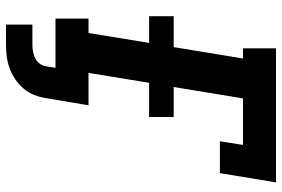

<svg xmlns="http://www.w3.org/2000/svg" viewBox="-170 -605 940 640"><g transform="rotate(90 300.0 -285.0)"><path d="M62 165V77H129Q140 77 151.5 75Q163 73 173.5 68Q184 63 191.5 53.5Q199 44 201 32L206 0H42V-110H90L123 -312H34V-394H137L175 -625H141V-735H588L557 -548H451L463 -625H308L270 -394H370V-312H256L223 -110H331L307 32Q304 52 296.5 71Q289 90 275.5 106Q262 122 244.5 134Q227 146 207.5 153Q188 160 168.5 162.5Q149 165 129 165Z"/></g></svg>

Font: Iosevka Slab XBdEx
Style: Italic
Weight: 800
Width: 7
Italic angle: -9°
Monospace: yes
Designer: Belleve Invis
Foundry: Belleve Invis
Version: Version 11.1.1; ttfautohint (v1.8.3)